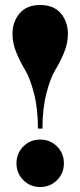

<svg xmlns="http://www.w3.org/2000/svg" viewBox="-20 -739 322 769"><path d="M150 -224H132Q132 -304 116 -365.5Q100 -427 81 -458Q62 -489 46 -527Q30 -565 30 -603Q30 -652 58.5 -685.5Q87 -719 141 -719Q195 -719 223.5 -685.5Q252 -652 252 -603Q252 -565 236 -527Q220 -489 201 -458Q182 -427 166 -365.5Q150 -304 150 -224ZM73.5 -17.5Q46 -45 46 -85Q46 -125 73.5 -152.5Q101 -180 141 -180Q181 -180 208.5 -152.5Q236 -125 236 -85Q236 -45 208.5 -17.5Q181 10 141 10Q101 10 73.5 -17.5Z"/></svg>

Font: Elsie Swash Caps Black
Style: Regular
Weight: 900
Designer: Alejandro Inler
Foundry: Alejandro Inler
Version: 1.001